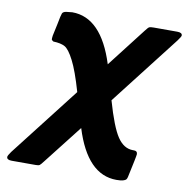

<svg xmlns="http://www.w3.org/2000/svg" viewBox="-77 -548 814 832"><g transform="rotate(10 329.5 -132.0)"><path d="M5.9 192.9Q5.9 187 19 168.9L255.9 -136.2Q230 -226.1 207.5 -269.5Q185.1 -313 167 -323Q148.9 -333 116.2 -334L111.8 -336.9L107.9 -340.8Q106.9 -344.7 108.9 -358.9Q113.8 -379.9 120.1 -411.1Q127.9 -453.1 131.3 -460.4Q134.8 -467.8 147.9 -470.2Q171.9 -473.1 174.8 -473.1Q303.7 -473.1 365.2 -277.8L497.1 -448.2Q509.3 -464.4 514.2 -466.8Q519 -469.2 534.2 -469.2H637.2Q659.2 -469.2 659.2 -456.1Q659.2 -451.2 645 -432.1L408.2 -127Q440.4 -14.2 468.8 27.8Q497.1 69.8 537.1 69.8H542Q557.1 69.8 557.1 84Q557.1 91.8 536.1 188Q534.2 195.8 531 199.5Q527.8 203.1 517.8 206.1Q507.8 209 488.8 209Q359.9 209 299.8 14.2L167 184.1Q154.8 200.2 150.4 203.1Q146 206.1 133.8 206.1H27.8Q5.9 206.1 5.9 192.9Z"/></g></svg>

Font: CMU Sans Serif
Style: BoldOblique
Weight: 700
Italic angle: -12°
Version: Version 0.7.0